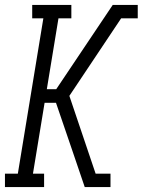

<svg xmlns="http://www.w3.org/2000/svg" viewBox="-31 -755 576 775"><path d="M-11 0V-54H41L144 -681H99V-735H257V-681H205L158 -395H196L424 -735H525V-681H458L249 -368L355 -54H415V0H311L262 -144L195 -340H149L102 -54H147V0Z"/></svg>

Font: Iosevka QP Light
Style: Italic
Weight: 300
Italic angle: -9°
Designer: Belleve Invis
Foundry: Belleve Invis
Version: Version 20.0.0; ttfautohint (v1.8.4)